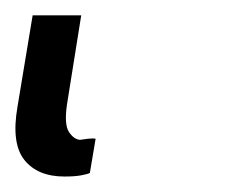

<svg xmlns="http://www.w3.org/2000/svg" viewBox="-25 30 292 247"><path d="M17 49.7H79.5L61.1 164.8Q57.5 190.3 63.7 199.8Q70 209.2 77.8 209.9Q81.7 209.2 88.1 208.5Q94.5 207.7 98 208.5L90.6 252.5Q88.1 253.9 79.7 255.5Q71.4 257.1 57.9 257.1Q23.4 257.1 6.4 235.8Q-10.7 214.5 -2.5 167.3Z"/></svg>

Font: Inter UI Extra Light
Style: Italic
Weight: 200
Italic angle: -9.39999°
Designer: Rasmus Andersson
Foundry: rsms
Version: 3.2;8d6f07862